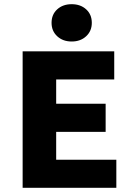

<svg xmlns="http://www.w3.org/2000/svg" viewBox="-20 -896 640 916"><path d="M88 0V-651H525V-517H248V-401H484V-267H248V-134H535V0ZM322 -698Q280 -698 253 -723Q226 -748 226 -787Q226 -827 253 -851.5Q280 -876 322 -876Q364 -876 391 -851.5Q418 -827 418 -787Q418 -748 391 -723Q364 -698 322 -698Z"/></svg>

Font: Source Code Pro ExtraBold
Style: Regular
Weight: 800
Monospace: yes
Designer: Paul D. Hunt, Teo Tuominen
Foundry: Adobe Systems Incorporated
Version: Version 1.018;hotconv 1.0.116;makeotfexe 2.5.65601